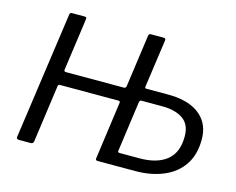

<svg xmlns="http://www.w3.org/2000/svg" viewBox="-102 -894 1288 1046"><g transform="rotate(15 542.0 -371.0)"><path d="M81 0Q73 0 70 -4Q67 -8 68 -15L169 -729Q170 -742 182 -742H254Q267 -742 264 -728L223 -435Q221 -423 233 -423H560Q571 -423 573 -435L614 -730Q616 -742 626 -742H699Q713 -742 710 -728L672 -458Q671 -449 679 -449H807Q878 -449 931 -427.5Q984 -406 1013.5 -364Q1043 -322 1043 -259Q1043 -174 1004.5 -116.5Q966 -59 896.5 -29.5Q827 0 736 0H526Q512 0 514 -12L559 -338Q560 -347 550 -347H220Q211 -347 209 -338L164 -14Q162 0 147 0ZM630 -73H742Q840 -73 894.5 -116.5Q949 -160 949 -252Q949 -319 905.5 -349Q862 -379 789 -379H670Q661 -379 659 -365L620 -83Q618 -73 630 -73Z"/></g></svg>

Font: Libre Franklin
Style: Italic
Weight: 400
Italic angle: -8°
Designer: Pablo Impallari, Rodrigo Fuenzalida, Nhung Nguyen
Foundry: Impallari Type
Version: Version 3.000